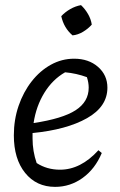

<svg xmlns="http://www.w3.org/2000/svg" viewBox="-20 -720 469 749"><path d="M195 9Q122 9 78 -45.5Q34 -100 34 -192Q34 -253 52.5 -307Q71 -361 103.5 -402.5Q136 -444 178.5 -467.5Q221 -491 269 -491Q326 -491 362.5 -459Q399 -427 399 -378Q399 -304 319.5 -259Q240 -214 107 -201Q107 -191 107 -180Q107 -130 123 -84Q163 -58 214 -58Q295 -58 364 -134L377 -123Q351 -61 302.5 -26Q254 9 195 9ZM326 -378Q326 -398 319 -419Q278 -434 234 -438Q185 -410 153 -358Q121 -306 111 -240Q224 -257 275 -290Q326 -323 326 -378ZM296 -700Q312 -685 323.5 -665Q335 -645 338 -624Q324 -608 304 -596Q284 -584 263 -582Q229 -611 219 -657Q234 -673 254 -684.5Q274 -696 296 -700Z"/></svg>

Font: Piazzolla
Style: Italic
Weight: 400
Italic angle: -11.3°
Designer: Juan Pablo del Peral
Foundry: Huerta Tipografica
Version: Version 1.330